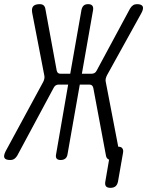

<svg xmlns="http://www.w3.org/2000/svg" viewBox="-75 -760 709 924"><path d="M8 -11Q2 -1 -6 4.5Q-14 10 -26 10Q-48 10 -53.5 0Q-59 -10 -48 -32L133 -366Q137 -374 138.5 -382Q140 -390 138 -398L80 -698Q76 -720 85 -730Q94 -740 116 -740Q128 -740 134.5 -734.5Q141 -729 143 -719L198 -420Q200 -412 204.5 -408.5Q209 -405 218 -405H263L317 -712Q320 -726 327.5 -733Q335 -740 349 -740Q363 -740 369 -733Q375 -726 373 -712L319 -405H364Q373 -405 379.5 -408.5Q386 -412 390 -420L551 -719Q557 -729 565 -734.5Q573 -740 584 -740Q606 -740 611.5 -729.5Q617 -719 606 -698L440 -398Q436 -390 434 -382Q432 -374 434 -366L494 -54Q508 -54 513 -47Q520 -39 517 -24L493 113Q490 129 481 136.5Q472 144 456.5 144Q441 144 435 136.5Q429 129 432 113L450 8Q446 7 444 5Q437 0 435 -11L374 -337Q372 -345 367.5 -349Q363 -353 354 -353H309L250 -18Q248 -4 239.5 3Q231 10 217 10Q203 10 197.5 3Q192 -4 195 -18L253 -353H208Q199 -353 193 -349Q187 -345 183 -337Z"/></svg>

Font: Maple Mono ExtraLight
Style: Italic
Weight: 275
Italic angle: -10°
Monospace: yes
Designer: subframe7536
Version: Version 7.000